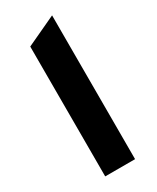

<svg xmlns="http://www.w3.org/2000/svg" viewBox="-187 -778 684 835"><g transform="rotate(-30 155.0 -361.0)"><path d="M80 0V-652L230 -722V0Z"/></g></svg>

Font: Overpass Heavy
Style: Regular
Weight: 900
Designer: Delve Withrington, Thomas Jockin
Foundry: Delve Fonts
Version: Version 3.000;DELV;Overpass